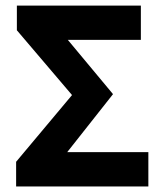

<svg xmlns="http://www.w3.org/2000/svg" viewBox="-20 -672 589 692"><path d="M38.1 0V-88.9L239.6 -329.4L40.8 -562.9V-651.8H487.7V-528.2H224.5L387.3 -332.7L222.2 -123.6H514.7V0Z"/></svg>

Font: Source Sans Variable
Style: Regular
Weight: 200
Designer: Paul D. Hunt
Foundry: Adobe Systems Incorporated
Version: Version 3.006;hotconv 1.0.111;makeotfexe 2.5.65597